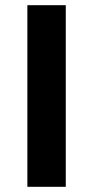

<svg xmlns="http://www.w3.org/2000/svg" viewBox="-20 -720 358 740"><path d="M85.5 0V-700H233.5V0Z"/></svg>

Font: Geologica SemiBold
Style: Regular
Weight: 600
Designer: Sindre Bremnes, Frode Helland
Foundry: Monokrom Skriftforlag AS
Version: Version 1.010;gftools[0.9.28]